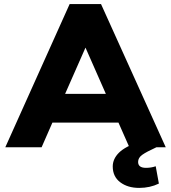

<svg xmlns="http://www.w3.org/2000/svg" viewBox="-20 -731 848 953"><path d="M186.5 0H6.3L325.7 -710.9H481.4L802.7 0H622.1L567.9 -122.6H240.2ZM303.2 -265.1H505.4L404.3 -494.6ZM676.3 -29.3 756.3 0Q706.1 22.9 685.8 37.6Q665.5 52.2 665.5 72.8Q665.5 102.1 704.6 102.1Q730.5 102.1 752.9 94.2L768.6 180.2Q724.6 201.7 670.9 201.7Q613.8 201.7 576.7 173.6Q539.6 145.5 539.6 95.2Q539.6 57.6 570.8 26.6Q602.1 -4.4 676.3 -29.3Z"/></svg>

Font: Bert Sans Black
Style: Regular
Weight: 900
Designer: Christian Robertson, Adam Twardoch, & Cristiano Sobral
Foundry: Google
Version: Version 12.135;January 10, 2020;FontCreator 12.0.0.2547 64-b